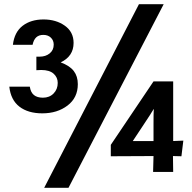

<svg xmlns="http://www.w3.org/2000/svg" viewBox="-20 -814 909 908"><path d="M180 -278Q251 -278 299.5 -315Q348 -352 348 -416Q348 -453 329 -478Q310 -503 267 -519Q328 -548 328 -611Q328 -663 286.5 -692.5Q245 -722 186 -722Q126 -722 87 -692Q48 -662 41 -602H134Q139 -626 151.5 -637.5Q164 -649 185 -649Q207 -649 220.5 -636Q234 -623 234 -603Q234 -577 215 -561.5Q196 -546 167 -546H152V-482L175 -483Q214 -483 233.5 -465.5Q253 -448 253 -422Q253 -392 233.5 -372Q214 -352 183 -352Q156 -352 140.5 -364.5Q125 -377 121 -404H24Q31 -341 72 -309.5Q113 -278 180 -278ZM754 -794H637L189 74H304ZM655 -218Q695 -278 706 -297Q706 -297 708 -297L707 -291Q706 -280 706 -227V-147H656H609H608Q644 -202 655 -218ZM706 -76 704 -1H799L798 -76L838 -75L847 -149L799 -147V-429H706L504 -129V-75Z"/></svg>

Font: Geom SemiBold
Style: Bold
Weight: 600
Version: Version 1.102